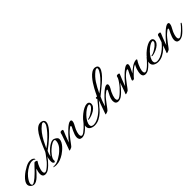

<svg xmlns="http://www.w3.org/2000/svg" viewBox="245 -1738 2900 2900"><g transform="rotate(-45 1694.5 -288.0)"><path d="M319 10Q302 10 287.5 2Q273 -6 266 -28Q263 -37 263 -53Q263 -75 269 -102Q275 -129 282 -148Q277 -146 263.5 -130.5Q250 -115 230.5 -93.5Q211 -72 187.5 -50.5Q164 -29 139 -15Q114 -1 90 -1Q74 -1 56 -10.5Q38 -20 27 -35Q12 -55 12 -76Q12 -103 30.5 -132Q49 -161 78.5 -188.5Q108 -216 141.5 -238.5Q175 -261 205.5 -276.5Q236 -292 255 -297Q275 -303 300 -303Q314 -303 329 -299.5Q344 -296 354 -288Q362 -284 367 -277Q372 -270 372 -262Q372 -254 365 -257Q357 -269 343.5 -272.5Q330 -276 316 -276Q276 -276 228 -250Q180 -224 142 -189Q130 -179 109.5 -154.5Q89 -130 72 -101Q55 -72 55 -48Q55 -35 62 -25Q66 -18 75 -18Q89 -18 112.5 -33Q136 -48 161 -69.5Q186 -91 206.5 -111Q227 -131 236 -140Q241 -145 255.5 -160.5Q270 -176 287 -194Q304 -212 317.5 -225Q331 -238 335 -238Q340 -238 351.5 -235.5Q363 -233 371 -228Q379 -223 374 -215Q348 -177 332.5 -135.5Q317 -94 314 -70Q313 -66 313 -62.5Q313 -59 313 -55Q313 -15 341 -15Q356 -15 381 -33Q406 -51 432 -76Q458 -101 479.5 -124.5Q501 -148 509 -160Q512 -163 515 -163Q519 -163 522 -159.5Q525 -156 522 -151Q511 -133 490 -108Q469 -83 443 -58Q417 -33 392 -15Q379 -5 359 2.5Q339 10 319 10Z M533 28Q523 28 509.5 26Q496 24 486 21Q476 18 476 16Q476 14 485.5 12.5Q495 11 519 11Q544 11 573.5 -1.5Q603 -14 630 -31Q657 -48 676 -61Q706 -83 738 -117.5Q770 -152 783 -193Q785 -200 788 -212Q791 -224 791 -236Q791 -247 787 -254.5Q783 -262 772 -262Q752 -262 730.5 -251Q709 -240 689.5 -225.5Q670 -211 656 -198Q644 -189 627 -171Q610 -153 593.5 -131Q577 -109 567 -87.5Q557 -66 560 -49Q562 -45 557.5 -33Q553 -21 542 -21Q533 -21 521 -38Q514 -46 514 -71Q514 -94 519 -121Q524 -148 528 -165Q518 -153 510.5 -139.5Q503 -126 480 -100Q476 -96 471 -96Q464 -96 464 -104Q464 -110 468 -114Q504 -160 528.5 -192.5Q553 -225 559 -239Q567 -260 580.5 -293Q594 -326 611 -363.5Q628 -401 646 -436.5Q664 -472 681 -498Q696 -521 716 -544.5Q736 -568 761 -583.5Q786 -599 815 -599Q826 -599 839 -596Q840 -596 844 -594L854 -591Q856 -590 857 -590Q858 -590 859 -589Q887 -572 887 -542Q887 -518 871 -488Q857 -460 825.5 -423.5Q794 -387 753.5 -349.5Q713 -312 670.5 -277.5Q628 -243 593 -219Q583 -200 575 -175Q567 -150 562 -125Q582 -154 607 -181.5Q632 -209 651 -225Q682 -251 711.5 -266.5Q741 -282 766 -282Q778 -282 795.5 -274Q813 -266 827.5 -253.5Q842 -241 844 -227Q844 -224 844.5 -221.5Q845 -219 845 -216Q845 -189 830 -161Q815 -133 792.5 -108Q770 -83 745.5 -63Q721 -43 702 -30Q664 -5 621.5 11.5Q579 28 533 28ZM604 -259Q650 -289 696 -330Q742 -371 781.5 -416Q821 -461 845 -500Q860 -524 860 -547Q860 -558 855.5 -565.5Q851 -573 841 -573Q834 -573 824.5 -569Q815 -565 804 -555Q762 -523 726 -475Q690 -427 660 -371.5Q630 -316 604 -259Z M833 13Q826 13 829 6Q832 0 840 -21.5Q848 -43 858.5 -73Q869 -103 880 -135Q891 -167 900.5 -195Q910 -223 916 -239Q918 -245 920 -256.5Q922 -268 928.5 -277.5Q935 -287 951 -287Q981 -287 981 -273Q981 -268 976 -256Q964 -229 950 -194Q936 -159 925 -128Q914 -97 908 -80Q918 -94 940.5 -120Q963 -146 991 -176Q1019 -206 1049.5 -234Q1080 -262 1106.5 -279.5Q1133 -297 1152 -297Q1176 -297 1176 -271Q1176 -262 1171 -244Q1162 -219 1148 -195.5Q1134 -172 1123 -146Q1104 -99 1101 -70Q1100 -66 1100 -62.5Q1100 -59 1100 -55Q1100 -15 1127 -15Q1142 -15 1167 -33Q1192 -51 1218.5 -76Q1245 -101 1266 -124.5Q1287 -148 1295 -160Q1298 -163 1301 -163Q1305 -163 1307.5 -160Q1310 -157 1308 -152Q1299 -135 1277.5 -109.5Q1256 -84 1230 -58.5Q1204 -33 1179 -15Q1164 -5 1142 3Q1120 11 1098 10Q1070 7 1058 -9.5Q1046 -26 1046 -49Q1046 -76 1056.5 -106.5Q1067 -137 1080 -164Q1093 -191 1101 -205Q1109 -221 1109 -230Q1109 -238 1102 -238Q1095 -238 1081 -229Q1067 -220 1043 -198Q1021 -179 996 -148.5Q971 -118 947.5 -86Q924 -54 906.5 -31Q889 -8 882 -4Q877 -1 859.5 6Q842 13 833 13Z M1370 15Q1325 15 1292 -6Q1259 -27 1259 -70Q1259 -93 1273 -126Q1283 -149 1310 -179Q1337 -209 1373 -237.5Q1409 -266 1446 -284.5Q1483 -303 1513 -303Q1524 -303 1533 -300Q1550 -294 1556.5 -281Q1563 -268 1563 -254Q1563 -241 1559 -229Q1555 -217 1549 -208Q1531 -181 1497.5 -160Q1464 -139 1429.5 -127Q1395 -115 1373 -113H1371Q1358 -113 1358 -121Q1358 -126 1366 -126Q1390 -128 1426.5 -148.5Q1463 -169 1491 -191Q1503 -201 1519.5 -219Q1536 -237 1536 -254Q1536 -272 1519 -272Q1510 -272 1500.5 -268Q1491 -264 1485 -262Q1456 -248 1421 -218.5Q1386 -189 1357.5 -152.5Q1329 -116 1318 -79Q1315 -71 1314 -63.5Q1313 -56 1313 -49Q1313 -25 1328.5 -15Q1344 -5 1366 -5Q1399 -5 1434 -19.5Q1469 -34 1502 -57Q1535 -80 1562.5 -106.5Q1590 -133 1609 -158Q1612 -162 1616 -162.5Q1620 -163 1621 -161Q1625 -160 1625 -155.5Q1625 -151 1623 -147Q1595 -108 1555.5 -71Q1516 -34 1468.5 -9.5Q1421 15 1370 15Z M1606 13Q1598 13 1602 6Q1604 0 1612.5 -24Q1621 -48 1633 -82Q1645 -116 1658 -151.5Q1671 -187 1682 -215Q1675 -206 1660.5 -189Q1646 -172 1630 -153Q1614 -134 1600 -120Q1597 -117 1596 -117Q1593 -117 1593 -123Q1593 -135 1599 -145Q1621 -173 1641.5 -197.5Q1662 -222 1679 -244Q1669 -250 1669 -259Q1669 -273 1683 -273Q1689 -273 1692 -271Q1693 -270 1694 -270Q1695 -270 1696 -268Q1701 -275 1704.5 -281Q1708 -287 1711 -294Q1715 -303 1727.5 -328.5Q1740 -354 1759 -389Q1778 -424 1802.5 -461.5Q1827 -499 1855.5 -531.5Q1884 -564 1914.5 -584Q1945 -604 1977 -604Q1981 -604 1985 -603.5Q1989 -603 1993 -602Q2018 -597 2028 -584.5Q2038 -572 2038 -555Q2038 -543 2033.5 -529.5Q2029 -516 2021 -503Q2001 -468 1968 -432.5Q1935 -397 1894.5 -362.5Q1854 -328 1813.5 -295.5Q1773 -263 1738 -234Q1714 -183 1701 -143.5Q1688 -104 1681 -80Q1692 -94 1714 -120Q1736 -146 1764 -176Q1792 -206 1822 -233.5Q1852 -261 1879 -278.5Q1906 -296 1925 -296Q1949 -296 1949 -271Q1949 -247 1932 -218Q1915 -189 1904 -169Q1890 -140 1881.5 -113.5Q1873 -87 1871 -70Q1870 -66 1870 -62.5Q1870 -59 1870 -55Q1870 -15 1898 -15Q1913 -15 1938 -33Q1963 -51 1989 -76Q2015 -101 2036.5 -124.5Q2058 -148 2066 -160Q2069 -163 2073 -163Q2077 -163 2079 -160Q2081 -157 2079 -152Q2069 -135 2048 -109.5Q2027 -84 2001 -58.5Q1975 -33 1950 -15Q1937 -5 1916.5 2.5Q1896 10 1876 10Q1860 10 1845 2Q1830 -6 1823 -28Q1820 -37 1820 -53Q1820 -58 1820 -63.5Q1820 -69 1821 -75Q1825 -107 1842.5 -142.5Q1860 -178 1875 -206Q1879 -214 1881.5 -220Q1884 -226 1884 -230Q1884 -238 1877 -238Q1870 -238 1855 -229Q1840 -220 1815 -198Q1793 -179 1768.5 -148.5Q1744 -118 1720.5 -86Q1697 -54 1679.5 -31Q1662 -8 1655 -4Q1650 -1 1632 6Q1614 13 1606 13ZM1757 -279Q1797 -306 1844 -346.5Q1891 -387 1932.5 -433.5Q1974 -480 1996 -522Q2008 -545 2008 -560Q2008 -577 1993 -577Q1986 -577 1977 -573.5Q1968 -570 1956 -561Q1889 -509 1843 -437.5Q1797 -366 1757 -279Z M2036 13Q2028 13 2031 6Q2035 -1 2045.5 -29.5Q2056 -58 2069.5 -97Q2083 -136 2096 -172Q2086 -157 2074.5 -143Q2063 -129 2055 -120Q2052 -117 2051 -117Q2048 -117 2048 -123Q2048 -135 2054 -145Q2075 -172 2086 -187.5Q2097 -203 2104.5 -215.5Q2112 -228 2120 -244Q2122 -255 2127.5 -271Q2133 -287 2154 -287Q2185 -287 2185 -274Q2185 -270 2183 -265.5Q2181 -261 2179 -256Q2167 -229 2153 -194Q2139 -159 2127.5 -128Q2116 -97 2110 -80Q2121 -94 2143 -119.5Q2165 -145 2193.5 -175.5Q2222 -206 2252.5 -233.5Q2283 -261 2310 -279Q2337 -297 2356 -297Q2379 -297 2379 -271Q2379 -251 2363 -219Q2356 -204 2344 -178.5Q2332 -153 2325 -140Q2343 -156 2366 -175.5Q2389 -195 2414.5 -212Q2440 -229 2462 -237Q2467 -239 2482 -243.5Q2497 -248 2508 -248Q2523 -248 2523 -238Q2523 -231 2516 -223Q2499 -197 2485.5 -167.5Q2472 -138 2464 -112Q2456 -86 2454 -70Q2453 -66 2453 -62.5Q2453 -59 2453 -55Q2453 -15 2479 -15Q2495 -15 2520 -32.5Q2545 -50 2571 -75.5Q2597 -101 2618.5 -124.5Q2640 -148 2648 -160Q2651 -163 2654 -163Q2658 -163 2660.5 -160Q2663 -157 2661 -152Q2652 -135 2630.5 -109.5Q2609 -84 2582.5 -58.5Q2556 -33 2531 -15Q2518 -5 2498.5 2.5Q2479 10 2459 10Q2441 10 2426.5 2Q2412 -6 2405 -28Q2402 -37 2402 -51Q2402 -73 2408 -101Q2414 -129 2421 -148Q2426 -162 2434.5 -179.5Q2443 -197 2450 -209Q2419 -197 2390 -173Q2361 -149 2337.5 -124.5Q2314 -100 2298 -84Q2294 -73 2282.5 -66Q2271 -59 2261 -59Q2246 -59 2246 -72Q2246 -77 2249 -84Q2259 -108 2271.5 -133.5Q2284 -159 2294.5 -180Q2305 -201 2309 -209Q2317 -223 2317 -231Q2317 -239 2310 -239Q2303 -239 2287 -230Q2271 -221 2245 -198Q2224 -179 2199 -148.5Q2174 -118 2151 -86Q2128 -54 2110.5 -31Q2093 -8 2086 -4Q2080 -1 2062.5 6Q2045 13 2036 13Z M2727 15Q2682 15 2649 -6Q2616 -27 2616 -70Q2616 -93 2630 -126Q2640 -149 2667 -179Q2694 -209 2730 -237.5Q2766 -266 2803 -284.5Q2840 -303 2870 -303Q2881 -303 2890 -300Q2907 -294 2913.5 -281Q2920 -268 2920 -254Q2920 -241 2916 -229Q2912 -217 2906 -208Q2888 -181 2854.5 -160Q2821 -139 2786.5 -127Q2752 -115 2730 -113H2728Q2715 -113 2715 -121Q2715 -126 2723 -126Q2747 -128 2783.5 -148.5Q2820 -169 2848 -191Q2860 -201 2876.5 -219Q2893 -237 2893 -254Q2893 -272 2876 -272Q2867 -272 2857.5 -268Q2848 -264 2842 -262Q2813 -248 2778 -218.5Q2743 -189 2714.5 -152.5Q2686 -116 2675 -79Q2672 -71 2671 -63.5Q2670 -56 2670 -49Q2670 -25 2685.5 -15Q2701 -5 2723 -5Q2756 -5 2791 -19.5Q2826 -34 2859 -57Q2892 -80 2919.5 -106.5Q2947 -133 2966 -158Q2969 -162 2973 -162.5Q2977 -163 2978 -161Q2982 -160 2982 -155.5Q2982 -151 2980 -147Q2952 -108 2912.5 -71Q2873 -34 2825.5 -9.5Q2778 15 2727 15Z M2913 13Q2906 13 2909 6Q2912 0 2920 -21.5Q2928 -43 2938.5 -73Q2949 -103 2960 -135Q2971 -167 2980.5 -195Q2990 -223 2996 -239Q2998 -245 3000 -256.5Q3002 -268 3008.5 -277.5Q3015 -287 3031 -287Q3061 -287 3061 -273Q3061 -268 3056 -256Q3044 -229 3030 -194Q3016 -159 3005 -128Q2994 -97 2988 -80Q2998 -94 3020.5 -120Q3043 -146 3071 -176Q3099 -206 3129.5 -234Q3160 -262 3186.5 -279.5Q3213 -297 3232 -297Q3256 -297 3256 -271Q3256 -262 3251 -244Q3242 -219 3228 -195.5Q3214 -172 3203 -146Q3184 -99 3181 -70Q3180 -66 3180 -62.5Q3180 -59 3180 -55Q3180 -15 3207 -15Q3222 -15 3247 -33Q3272 -51 3298.5 -76Q3325 -101 3346 -124.5Q3367 -148 3375 -160Q3378 -163 3381 -163Q3385 -163 3387.5 -160Q3390 -157 3388 -152Q3379 -135 3357.5 -109.5Q3336 -84 3310 -58.5Q3284 -33 3259 -15Q3244 -5 3222 3Q3200 11 3178 10Q3150 7 3138 -9.5Q3126 -26 3126 -49Q3126 -76 3136.5 -106.5Q3147 -137 3160 -164Q3173 -191 3181 -205Q3189 -221 3189 -230Q3189 -238 3182 -238Q3175 -238 3161 -229Q3147 -220 3123 -198Q3101 -179 3076 -148.5Q3051 -118 3027.5 -86Q3004 -54 2986.5 -31Q2969 -8 2962 -4Q2957 -1 2939.5 6Q2922 13 2913 13Z"/></g></svg>

Font: Allura
Style: Regular
Weight: 400
Designer: Robert E. Leuschke
Foundry: Robert E. Leuschke
Version: Version 1.110